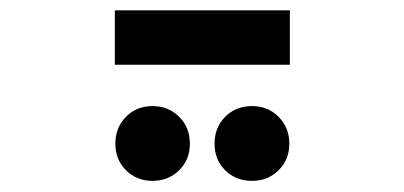

<svg xmlns="http://www.w3.org/2000/svg" viewBox="-20 -1108 762 362"><path d="M455.5 -767Q424.5 -767 404.5 -787Q384.5 -807 384.5 -837Q384.5 -867.5 404.5 -887.8Q424.5 -908 455.5 -908Q485 -908 505.2 -887.8Q525.5 -867.5 525.5 -837Q525.5 -807 505.2 -787Q485 -767 455.5 -767ZM267.5 -767Q237.5 -767 217.5 -787Q197.5 -807 197.5 -837Q197.5 -867.5 217.5 -887.8Q237.5 -908 267.5 -908Q297.5 -908 317.8 -887.8Q338 -867.5 338 -837Q338 -807 317.8 -787Q297.5 -767 267.5 -767ZM196.5 -986V-1088.5H526.5V-986Z"/></svg>

Font: Undotted
Style: Bold
Weight: 700
Designer: Delve Withrington, Dave Bailey, Thomas Jockin
Foundry: Delve Fonts LLC
Version: Version 4.000